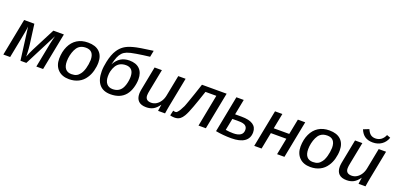

<svg xmlns="http://www.w3.org/2000/svg" viewBox="5 -1648 5272 2564"><g transform="rotate(20 2641.0 -366.0)"><path d="M189.9 -397.9Q187 -379.4 168 -280Q148.9 -180.7 113.3 0H16.6L119.6 -528.3H265.1L302.2 -247.6Q306.2 -221.2 308.3 -189.2Q310.5 -157.2 311.8 -127.7Q313 -98.1 313 -78.6Q335 -137.7 365.2 -197.8L535.2 -528.3H684.6L581.5 0H485.4L553.2 -349.1Q559.1 -376.5 567.1 -410.2Q575.2 -443.8 581.5 -465.8L343.3 0H259.8L199.2 -464.8Q198.2 -455.1 195.8 -437.3Q193.4 -419.4 189.9 -397.9Z M1246.1 -333.5Q1246.1 -274.4 1229.7 -213.9Q1213.4 -153.3 1182.6 -108.4Q1145 -50.3 1085.4 -20.3Q1025.9 9.8 950.7 9.8Q851.1 9.8 793.5 -47.9Q735.8 -105.5 735.8 -204.6Q737.3 -304.7 772.9 -380.4Q808.6 -457 872.8 -497.3Q937 -537.6 1027.3 -537.6Q1133.8 -537.6 1189.9 -484.1Q1246.1 -430.7 1246.1 -333.5ZM1137.7 -330.1Q1137.7 -463.4 1022.9 -463.4Q960.9 -463.4 923.3 -431.2Q898.4 -409.7 880.6 -372.1Q862.8 -334.5 853.3 -290.5Q843.8 -246.6 843.8 -205.6Q843.8 -136.2 873 -100.6Q902.3 -64.9 959 -64.9Q1002 -64.9 1029.5 -78.6Q1057.1 -92.3 1077.6 -120.6Q1103.5 -153.8 1119.1 -209.5Q1134.8 -265.1 1137.7 -330.1Z M1628.9 -501.5Q1723.1 -501.5 1774.2 -450.9Q1825.2 -400.4 1825.2 -306.6Q1825.2 -249 1806.9 -185.8Q1788.6 -122.6 1752.4 -78.1Q1680.2 9.8 1541 9.8Q1436 9.8 1381.6 -54.2Q1327.1 -118.2 1327.1 -241.7Q1327.1 -272.9 1331.5 -307.9Q1335.9 -342.8 1343.8 -379.4Q1355 -432.6 1371.6 -477.3Q1388.2 -522 1409.7 -553.7Q1440.9 -602.5 1486.6 -634.3Q1532.2 -666 1608.9 -686.5Q1647 -697.3 1716.3 -708.7Q1785.6 -720.2 1886.2 -733.4L1868.7 -642.6Q1819.3 -636.7 1772.2 -630.4Q1725.1 -624 1683.1 -616.7Q1639.6 -609.9 1607.4 -602.3Q1575.2 -594.7 1556.2 -586.9Q1517.6 -571.8 1493.2 -546.4Q1468.3 -520.5 1450.9 -479.5Q1433.6 -438.5 1418 -370.6Q1453.6 -437.5 1505.4 -469.5Q1557.1 -501.5 1628.9 -501.5ZM1606 -427.2Q1553.7 -427.2 1516.1 -404.8Q1486.8 -387.2 1466.6 -354.7Q1446.3 -322.3 1435.1 -275.9Q1427.7 -247.6 1427.7 -206.5Q1427.7 -138.2 1458.3 -101.6Q1488.8 -64.9 1543.9 -64.9Q1629.9 -64.9 1671.9 -129.4Q1686 -151.9 1695.8 -181.6Q1705.6 -211.4 1710.4 -242.9Q1715.3 -274.4 1715.3 -300.3Q1715.3 -363.8 1687.3 -395.5Q1659.2 -427.2 1606 -427.2Z M2227.1 -90.3Q2188 -35.6 2146 -13.2Q2104 9.3 2047.9 9.3Q1974.6 9.3 1938 -26.4Q1901.4 -62 1901.4 -129.4Q1901.4 -139.2 1902.6 -152.6Q1903.8 -166 1906.2 -180.9Q1908.7 -195.8 1911.6 -209.5L1973.6 -528.3H2077.6L2017.6 -221.7Q2007.3 -172.4 2007.3 -146Q2007.3 -70.3 2090.3 -70.3Q2128.9 -70.3 2162.1 -90.6Q2195.3 -110.8 2219.2 -147.5Q2243.2 -184.1 2252.4 -232.4L2310.1 -528.3H2414.6L2333.5 -112.8Q2329.1 -90.8 2324.5 -62.7Q2319.8 -34.7 2314.5 0H2215.8Q2215.8 -3.4 2218 -20.8Q2220.2 -38.1 2223.6 -58.3Q2227.1 -78.6 2228.5 -90.3Z M2576.7 -69.3Q2554.7 -32.7 2530.8 -14.6Q2514.2 -2 2494.1 3.9Q2474.1 9.8 2449.2 9.8Q2431.6 9.8 2414.8 7.1Q2397.9 4.4 2388.2 1L2404.8 -71.8Q2420.9 -65.4 2437.5 -65.4Q2444.3 -65.4 2451.7 -68.8Q2459 -72.3 2469.2 -85Q2480 -96.2 2493.7 -119.1Q2507.3 -142.1 2526.4 -180.7Q2532.2 -195.3 2539.6 -215.3Q2546.9 -235.4 2556.2 -261.2Q2573.2 -308.1 2595.7 -374.5Q2618.2 -440.9 2647 -528.3H2997.6L2894.5 0H2790L2877.9 -454.6H2723.6Q2696.8 -373.5 2676 -314.2Q2655.3 -254.9 2641.1 -216.3Q2623 -167 2607.2 -130.4Q2591.3 -93.8 2576.7 -69.3Z M3506.8 -164.1Q3506.8 -79.1 3443.4 -34.7Q3379.9 9.8 3256.8 9.8Q3142.1 9.8 3035.6 -10.3L3136.2 -528.3H3240.7L3197.8 -308.6H3289.1Q3397.9 -308.6 3452.4 -272.5Q3506.8 -236.3 3506.8 -164.1ZM3151.4 -70.8Q3201.7 -61.5 3260.3 -61.5Q3325.7 -61.5 3361.6 -85Q3397.5 -108.4 3397.5 -158.2Q3397.5 -198.2 3368.7 -218.3Q3339.8 -238.3 3277.8 -238.3H3184.6Z M3732.4 -235.8 3686.5 0H3582L3685.1 -528.3H3789.6L3746.6 -309.6H3966.8L4009.8 -528.3H4114.3L4011.2 0H3906.7L3952.6 -235.8Z M4676.3 -333.5Q4676.3 -274.4 4659.9 -213.9Q4643.6 -153.3 4612.8 -108.4Q4575.2 -50.3 4515.6 -20.3Q4456.1 9.8 4380.9 9.8Q4281.2 9.8 4223.6 -47.9Q4166 -105.5 4166 -204.6Q4167.5 -304.7 4203.1 -380.4Q4238.8 -457 4303 -497.3Q4367.2 -537.6 4457.5 -537.6Q4564 -537.6 4620.1 -484.1Q4676.3 -430.7 4676.3 -333.5ZM4567.9 -330.1Q4567.9 -463.4 4453.1 -463.4Q4391.1 -463.4 4353.5 -431.2Q4328.6 -409.7 4310.8 -372.1Q4293 -334.5 4283.4 -290.5Q4273.9 -246.6 4273.9 -205.6Q4273.9 -136.2 4303.2 -100.6Q4332.5 -64.9 4389.2 -64.9Q4432.1 -64.9 4459.7 -78.6Q4487.3 -92.3 4507.8 -120.6Q4533.7 -153.8 4549.3 -209.5Q4564.9 -265.1 4567.9 -330.1Z M5075.7 -90.3Q5036.6 -35.6 4994.6 -13.2Q4952.6 9.3 4896.5 9.3Q4823.2 9.3 4786.6 -26.4Q4750 -62 4750 -129.4Q4750 -139.2 4751.2 -152.6Q4752.4 -166 4754.9 -180.9Q4757.3 -195.8 4760.3 -209.5L4822.3 -528.3H4926.3L4866.2 -221.7Q4856 -172.4 4856 -146Q4856 -70.3 4939 -70.3Q4977.5 -70.3 5010.7 -90.6Q5043.9 -110.8 5067.9 -147.5Q5091.8 -184.1 5101.1 -232.4L5158.7 -528.3H5263.2L5182.1 -112.8Q5177.7 -90.8 5173.1 -62.7Q5168.5 -34.7 5163.1 0H5064.5Q5064.5 -3.4 5066.7 -20.8Q5068.8 -38.1 5072.3 -58.3Q5075.7 -78.6 5077.1 -90.3ZM5051.3 -583.5Q4984.9 -583.5 4940.7 -612.8Q4896.5 -642.1 4871.1 -704.6L4950.7 -736.3Q4971.2 -687.5 4998.8 -667Q5026.4 -646.5 5066.9 -646.5Q5111.8 -646.5 5146 -670.9Q5180.2 -695.3 5199.7 -742.2L5251.5 -722.7Q5229 -657.2 5176.3 -620.4Q5123.5 -583.5 5051.3 -583.5Z"/></g></svg>

Font: Arimo Medium
Style: Italic
Weight: 500
Italic angle: -12°
Designer: Steve Matteson
Foundry: Monotype Imaging Inc.
Version: Version 1.33